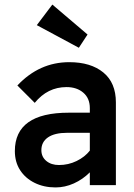

<svg xmlns="http://www.w3.org/2000/svg" viewBox="-20 -810 585 840"><path d="M223 10Q172 10 131.5 -10Q91 -30 68 -65.5Q45 -101 45 -149Q45 -317 281 -317H373V-337Q373 -380 344.5 -404.5Q316 -429 271 -429Q188 -429 132 -360L56 -436Q152 -538 283 -538Q377 -538 432 -493Q487 -448 487 -362V0H373V-56Q342 -25 303 -7.5Q264 10 223 10ZM238 -88Q279 -88 315 -105.5Q351 -123 373 -151V-229H274Q219 -229 190 -209Q161 -189 161 -153Q161 -124 182.5 -106Q204 -88 238 -88ZM325 -601 141 -700 209 -790 363 -659Z"/></svg>

Font: Readex Pro Medium
Style: Regular
Weight: 500
Designer: Bonnie Shaver-Troup, Thomas Jockin
Foundry: Lexend
Version: Version 1.204; ttfautohint (v1.8.4.7-5d5b)